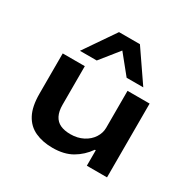

<svg xmlns="http://www.w3.org/2000/svg" viewBox="-171 -947 1130 1129"><g transform="rotate(30 394.5 -382.5)"><path d="M324 10Q256 10 205 -13.5Q154 -37 126.5 -89Q99 -141 99 -227V-501H249V-239Q249 -195 263.5 -166.5Q278 -138 306 -125Q334 -112 375 -112Q423 -112 460.5 -131.5Q498 -151 518.5 -183Q539 -215 539 -250V-501H689V0H552V-105H546Q509 -52 455.5 -21Q402 10 324 10ZM179 -565 323 -775H465L609 -565H496L394 -691L293 -565Z"/></g></svg>

Font: Nunito Sans 7pt Expanded
Style: Bold
Weight: 700
Width: 7
Designer: Vernon Adams
Foundry: Vernon Adams
Version: Version 3.101;gftools[0.9.27]